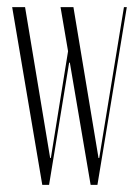

<svg xmlns="http://www.w3.org/2000/svg" viewBox="-20 -515 386 536"><path d="M98 1 14 -495H50L120 -74H122L170 -372L149 -495H185L255 -74H257L326 -495H334L252 1H233L175 -340H173L117 1Z"/></svg>

Font: Moniqa ExtLt Narrow Display
Style: Regular
Weight: 200
Width: 4
Designer: Rajesh Rajput
Foundry: Rajesh Rajput
Version: Version 1.000